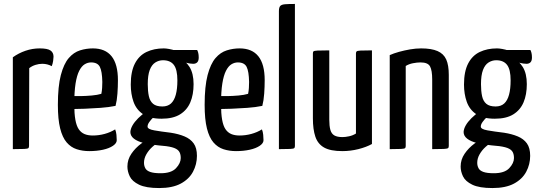

<svg xmlns="http://www.w3.org/2000/svg" viewBox="-20 -755 2723 972"><path d="M45 0V-465Q74 -486 109 -498Q144 -510 181 -510Q220 -510 235.5 -499.5Q251 -489 251 -468Q251 -460 249 -446.5Q247 -433 242 -420Q231 -426 219 -429Q207 -432 194 -432Q177 -432 159.5 -426.5Q142 -421 128 -410L127 -16Q127 -8 123.5 -5Q120 -2 103 -1Q86 0 45 0Z M432 10Q398 10 368.5 0.5Q339 -9 317.5 -34Q296 -59 284.5 -105Q273 -151 273 -224Q273 -318 288 -375Q303 -432 328 -461Q353 -490 385 -500Q417 -510 450 -510Q513 -510 545 -470Q577 -430 577 -349Q577 -316 574.5 -281Q572 -246 565 -219Q531 -212 489 -209Q447 -206 409 -204.5Q371 -203 346.5 -203Q322 -203 322 -203L323 -269Q323 -269 342 -268.5Q361 -268 388.5 -268.5Q416 -269 444.5 -271.5Q473 -274 493 -280Q496 -294 497 -310Q498 -326 498 -340Q497 -394 485.5 -416.5Q474 -439 441 -439Q424 -439 408.5 -429.5Q393 -420 381 -396.5Q369 -373 362.5 -332Q356 -291 356 -227Q356 -180 361.5 -149Q367 -118 378.5 -101Q390 -84 407.5 -76.5Q425 -69 450 -69Q480 -69 509.5 -77Q539 -85 563 -100Q568 -88 569.5 -72.5Q571 -57 571 -45Q571 -30 552 -17Q533 -4 501.5 3Q470 10 432 10Z M786 197Q719 197 684 180Q649 163 637 138Q625 113 625 88Q625 53 645 23.5Q665 -6 695.5 -28.5Q726 -51 760 -61L790 -37Q771 -29 752 -12Q733 5 721 26Q709 47 709 69Q709 84 715.5 96.5Q722 109 740.5 115.5Q759 122 793 122Q847 122 871 96.5Q895 71 895 45Q895 22 885 9.5Q875 -3 850.5 -9.5Q826 -16 782 -19Q740 -23 708 -31Q676 -39 658 -53Q640 -67 640 -87Q641 -103 651 -120.5Q661 -138 679.5 -156.5Q698 -175 723 -192L773 -175Q767 -171 756 -160.5Q745 -150 736 -137.5Q727 -125 727 -114Q727 -101 761 -95Q795 -89 845 -83Q884 -77 914 -64.5Q944 -52 960.5 -29Q977 -6 977 34Q977 77 957 114.5Q937 152 895 174.5Q853 197 786 197ZM798 -154Q738 -154 704 -177Q670 -200 656 -239.5Q642 -279 642 -327Q642 -393 663 -433.5Q684 -474 722 -492Q760 -510 809 -510Q820 -510 836.5 -507Q853 -504 867 -499L884 -463Q919 -449 939.5 -416Q960 -383 960 -329Q960 -276 943.5 -237Q927 -198 891.5 -176Q856 -154 798 -154ZM802 -216Q829 -216 845.5 -231Q862 -246 870 -275.5Q878 -305 878 -348Q878 -403 860 -426.5Q842 -450 805 -450Q784 -450 766 -438.5Q748 -427 738 -400.5Q728 -374 728 -329Q728 -294 733.5 -268.5Q739 -243 755 -229.5Q771 -216 802 -216ZM958 -432Q943 -432 922 -437.5Q901 -443 880 -449.5Q859 -456 845.5 -461Q832 -466 832 -466L823 -502H978Q981 -497 983.5 -487.5Q986 -478 986 -464Q986 -447 978.5 -439.5Q971 -432 958 -432Z M1175 10Q1141 10 1111.5 0.5Q1082 -9 1060.5 -34Q1039 -59 1027.5 -105Q1016 -151 1016 -224Q1016 -318 1031 -375Q1046 -432 1071 -461Q1096 -490 1128 -500Q1160 -510 1193 -510Q1256 -510 1288 -470Q1320 -430 1320 -349Q1320 -316 1317.5 -281Q1315 -246 1308 -219Q1274 -212 1232 -209Q1190 -206 1152 -204.5Q1114 -203 1089.5 -203Q1065 -203 1065 -203L1066 -269Q1066 -269 1085 -268.5Q1104 -268 1131.5 -268.5Q1159 -269 1187.5 -271.5Q1216 -274 1236 -280Q1239 -294 1240 -310Q1241 -326 1241 -340Q1240 -394 1228.5 -416.5Q1217 -439 1184 -439Q1167 -439 1151.5 -429.5Q1136 -420 1124 -396.5Q1112 -373 1105.5 -332Q1099 -291 1099 -227Q1099 -180 1104.5 -149Q1110 -118 1121.5 -101Q1133 -84 1150.5 -76.5Q1168 -69 1193 -69Q1223 -69 1252.5 -77Q1282 -85 1306 -100Q1311 -88 1312.5 -72.5Q1314 -57 1314 -45Q1314 -30 1295 -17Q1276 -4 1244.5 3Q1213 10 1175 10Z M1392 0V-698Q1392 -717 1398.5 -724.5Q1405 -732 1423 -733.5Q1441 -735 1473 -735V-16Q1473 -8 1469.5 -5Q1466 -2 1449.5 -1Q1433 0 1392 0Z M1713 10Q1653 10 1621 -8Q1589 -26 1576.5 -63Q1564 -100 1564 -156V-484Q1564 -492 1567 -495Q1570 -498 1587.5 -499Q1605 -500 1647 -500V-149Q1647 -117 1652.5 -97.5Q1658 -78 1672.5 -69.5Q1687 -61 1714 -61Q1728 -61 1747 -65Q1766 -69 1782 -79V-484Q1782 -492 1785.5 -495Q1789 -498 1805.5 -499Q1822 -500 1863 -500V-26Q1834 -10 1794 0Q1754 10 1713 10Z M1953 0V-476Q1973 -485 2000 -492.5Q2027 -500 2056 -505Q2085 -510 2112 -510Q2164 -510 2195 -496.5Q2226 -483 2239 -454Q2252 -425 2252 -376V-16Q2252 -8 2248 -5Q2244 -2 2227 -1Q2210 0 2168 0V-352Q2168 -399 2157 -419Q2146 -439 2109 -439Q2092 -439 2071 -435Q2050 -431 2034 -421V-16Q2034 -8 2030.5 -5Q2027 -2 2010 -1Q1993 0 1953 0Z M2473 197Q2406 197 2371 180Q2336 163 2324 138Q2312 113 2312 88Q2312 53 2332 23.5Q2352 -6 2382.5 -28.5Q2413 -51 2447 -61L2477 -37Q2458 -29 2439 -12Q2420 5 2408 26Q2396 47 2396 69Q2396 84 2402.5 96.5Q2409 109 2427.5 115.5Q2446 122 2480 122Q2534 122 2558 96.5Q2582 71 2582 45Q2582 22 2572 9.5Q2562 -3 2537.5 -9.5Q2513 -16 2469 -19Q2427 -23 2395 -31Q2363 -39 2345 -53Q2327 -67 2327 -87Q2328 -103 2338 -120.5Q2348 -138 2366.5 -156.5Q2385 -175 2410 -192L2460 -175Q2454 -171 2443 -160.5Q2432 -150 2423 -137.5Q2414 -125 2414 -114Q2414 -101 2448 -95Q2482 -89 2532 -83Q2571 -77 2601 -64.5Q2631 -52 2647.5 -29Q2664 -6 2664 34Q2664 77 2644 114.5Q2624 152 2582 174.5Q2540 197 2473 197ZM2485 -154Q2425 -154 2391 -177Q2357 -200 2343 -239.5Q2329 -279 2329 -327Q2329 -393 2350 -433.5Q2371 -474 2409 -492Q2447 -510 2496 -510Q2507 -510 2523.5 -507Q2540 -504 2554 -499L2571 -463Q2606 -449 2626.5 -416Q2647 -383 2647 -329Q2647 -276 2630.5 -237Q2614 -198 2578.5 -176Q2543 -154 2485 -154ZM2489 -216Q2516 -216 2532.5 -231Q2549 -246 2557 -275.5Q2565 -305 2565 -348Q2565 -403 2547 -426.5Q2529 -450 2492 -450Q2471 -450 2453 -438.5Q2435 -427 2425 -400.5Q2415 -374 2415 -329Q2415 -294 2420.5 -268.5Q2426 -243 2442 -229.5Q2458 -216 2489 -216ZM2645 -432Q2630 -432 2609 -437.5Q2588 -443 2567 -449.5Q2546 -456 2532.5 -461Q2519 -466 2519 -466L2510 -502H2665Q2668 -497 2670.5 -487.5Q2673 -478 2673 -464Q2673 -447 2665.5 -439.5Q2658 -432 2645 -432Z"/></svg>

Font: Yanone Kaffeesatz ExtraLight
Style: Regular
Weight: 400
Version: Version 2.003